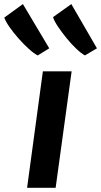

<svg xmlns="http://www.w3.org/2000/svg" viewBox="-80 -898 483 918"><path d="M49.5 0 125 -557H262.5L186 0ZM100.5 -633Q83 -641.5 58.2 -663.8Q33.5 -686 8.8 -714Q-16 -742 -34.8 -769Q-53.5 -796 -59.5 -814L29.5 -878.5L155.5 -667ZM326 -633Q308.5 -642.5 285 -664.8Q261.5 -687 238.5 -715.2Q215.5 -743.5 197.5 -770.2Q179.5 -797 173.5 -816L261 -878.5L383.5 -667Z"/></svg>

Font: Merriweather Sans SemiBold
Style: Italic
Weight: 600
Italic angle: -7.5°
Designer: Eben Sorkin
Foundry: Eben Sorkin
Version: Version 2.001